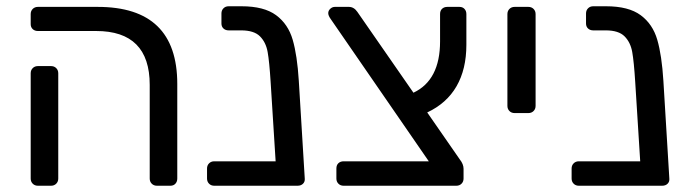

<svg xmlns="http://www.w3.org/2000/svg" viewBox="-20 -593 2206 613"><path d="M458 -23V-322Q458 -494 287 -494H101Q91 -494 84.5 -500Q78 -506 78 -516V-548Q78 -558 84.5 -564.5Q91 -571 101 -571H292Q546 -571 546 -325V-23Q546 -13 540 -6.5Q534 0 524 0H481Q471 0 464.5 -6.5Q458 -13 458 -23ZM78 -23V-359Q78 -369 84.5 -375.5Q91 -382 101 -382H143Q153 -382 159.5 -375.5Q166 -369 166 -359V-23Q166 -13 159.5 -6.5Q153 0 143 0H101Q91 0 84.5 -6.5Q78 -13 78 -23Z M930 0H886H664Q654 0 647.5 -6.5Q641 -13 641 -23V-55Q641 -65 647.5 -71.5Q654 -78 664 -78H860L844 -332Q840 -396 834.5 -427Q829 -458 810 -477Q791 -496 750 -496H710Q700 -496 693.5 -502Q687 -508 687 -518V-550Q687 -560 693.5 -566.5Q700 -573 710 -573H751Q823 -573 861.5 -544.5Q900 -516 914.5 -466Q929 -416 934 -335L953 -23Q954 -13 947.5 -6.5Q941 0 930 0Z M1344 -234 1448 -84Q1460 -69 1460 -54V-23Q1460 -13 1453.5 -6.5Q1447 0 1437 0H1077Q1067 0 1060.5 -6.5Q1054 -13 1054 -23V-55Q1054 -66 1060.5 -72Q1067 -78 1077 -78H1349L1036 -532Q1028 -543 1028 -551Q1028 -559 1034.5 -565Q1041 -571 1049 -571H1094Q1110 -571 1121 -555L1300 -297Q1385 -337 1385 -461V-548Q1385 -559 1391.5 -565Q1398 -571 1408 -571H1447Q1457 -571 1463 -564.5Q1469 -558 1469 -548V-450Q1469 -372 1437.5 -317.5Q1406 -263 1344 -234Z M1600 -255V-548Q1600 -558 1606.5 -564.5Q1613 -571 1623 -571H1667Q1677 -571 1683.5 -564.5Q1690 -558 1690 -548V-255Q1690 -245 1683.5 -238.5Q1677 -232 1667 -232H1623Q1613 -232 1606.5 -238.5Q1600 -245 1600 -255Z M2094 0H2050H1828Q1818 0 1811.5 -6.5Q1805 -13 1805 -23V-55Q1805 -65 1811.5 -71.5Q1818 -78 1828 -78H2024L2008 -332Q2004 -396 1998.5 -427Q1993 -458 1974 -477Q1955 -496 1914 -496H1874Q1864 -496 1857.5 -502Q1851 -508 1851 -518V-550Q1851 -560 1857.5 -566.5Q1864 -573 1874 -573H1915Q1987 -573 2025.5 -544.5Q2064 -516 2078.5 -466Q2093 -416 2098 -335L2117 -23Q2118 -13 2111.5 -6.5Q2105 0 2094 0Z"/></svg>

Font: Rubik
Style: Regular
Weight: 400
Designer: Hubert & Fischer
Foundry: Hubert & Fischer
Version: Version 1.100